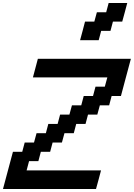

<svg xmlns="http://www.w3.org/2000/svg" viewBox="-20 -1270 899 1290"><path d="M0 0H625Q630.9 -21 642.1 -62.5Q653.3 -104 658.7 -125H158.7L175.3 -187.5H237.8L254.4 -250H316.9L333.5 -312.5H396L413.1 -375H475.6L492.2 -437.5H554.7L571.3 -500H633.8L650.9 -562.5H713.4L730 -625H792.5Q803.7 -667 825.9 -750.2Q848.1 -833.5 859.4 -875H234.4Q229 -854 217.8 -812.5Q206.5 -771 201.2 -750H701.2L684.1 -687.5H621.6L605 -625H542.5L525.9 -562.5H463.4L446.3 -500H383.8L367.2 -437.5H304.7L288.1 -375H225.6L208.5 -312.5H146L129.4 -250H66.9Q55.7 -208 33.4 -125Q11.2 -42 0 0ZM518.1 -1000H643.1L659.7 -1062.5H722.2L738.8 -1125H801.3Q807.1 -1146 818.4 -1187.5Q829.6 -1229 835 -1250H710L693.4 -1187.5H630.9L613.8 -1125H551.3Q545.9 -1104 534.9 -1062.3Q523.9 -1020.5 518.1 -1000Z"/></svg>

Font: Faithful 32x
Style: Oblique
Weight: 400
Foundry: Faithful Resource Pack
Version: Version 1.0; January 27, 2023